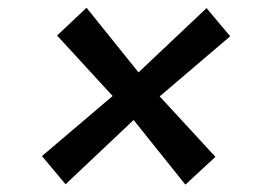

<svg xmlns="http://www.w3.org/2000/svg" viewBox="-20 -576 709 508"><path d="M470.5 -87.5 333.5 -258.5 153.5 -88.5 91 -163 278 -322 131 -482 209 -555.5 346.5 -384.5 526.5 -554.5 589 -480 402.5 -321 550 -161Z"/></svg>

Font: Merriweather Light 18pt Black
Style: Italic
Weight: 900
Italic angle: -7.8°
Version: Version 2.101